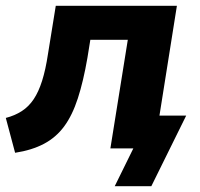

<svg xmlns="http://www.w3.org/2000/svg" viewBox="-26 -511 689 661"><path d="M369 130 433 0H365L384 -113H615L495 130ZM26 15 -6 -105Q25 -113 49 -128.5Q73 -144 90 -169.5Q107 -195 119 -233Q131 -271 139 -324L166 -491H583L505 0H354L414 -374H285L275 -312Q261 -231 242 -172.5Q223 -114 195 -76Q167 -38 125.5 -16Q84 6 26 15Z"/></svg>

Font: Nunito Sans 12pt ExtraBold
Style: Italic
Weight: 800
Italic angle: -9°
Designer: Vernon Adams
Foundry: Vernon Adams
Version: Version 3.101;gftools[0.9.27]